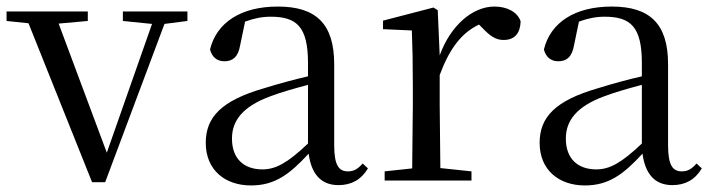

<svg xmlns="http://www.w3.org/2000/svg" viewBox="-28 -551 2172 586"><path d="M347 -487 436 -478 298 -85 151 -479 240 -487V-516H-8V-487L59 -480L253 5H293L474 -478L544 -487V-516H347Z M1005 14C1044 14 1074 -2 1095 -37L1079 -52C1063 -34 1051 -28 1034 -28C1007 -28 992 -45 992 -108V-355C992 -479 936 -531 820 -531C707 -531 633 -482 613 -400C619 -377 634 -364 657 -364C682 -364 699 -377 705 -413L720 -485C747 -495 772 -500 798 -500C877 -500 912 -470 912 -359V-318C868 -308 821 -295 779 -282C647 -244 600 -193 600 -115C600 -32 659 15 738 15C810 15 855 -18 914 -82C922 -22 950 14 1005 14ZM912 -113C849 -53 813 -34 773 -34C717 -34 680 -66 680 -128C680 -183 713 -226 797 -257C831 -270 871 -281 912 -292Z M1229 0H1411V-28L1316 -38L1314 -229V-322C1344 -403 1381 -451 1434 -476L1443 -467C1466 -443 1483 -429 1509 -429C1544 -429 1560 -451 1561 -486C1551 -515 1519 -531 1481 -531C1414 -531 1347 -473 1314 -382L1308 -520L1295 -528L1141 -488V-462L1229 -458C1231 -408 1232 -358 1232 -289V-229L1230 -37L1146 -28V0Z M2024 14C2063 14 2093 -2 2114 -37L2098 -52C2082 -34 2070 -28 2053 -28C2026 -28 2011 -45 2011 -108V-355C2011 -479 1955 -531 1839 -531C1726 -531 1652 -482 1632 -400C1638 -377 1653 -364 1676 -364C1701 -364 1718 -377 1724 -413L1739 -485C1766 -495 1791 -500 1817 -500C1896 -500 1931 -470 1931 -359V-318C1887 -308 1840 -295 1798 -282C1666 -244 1619 -193 1619 -115C1619 -32 1678 15 1757 15C1829 15 1874 -18 1933 -82C1941 -22 1969 14 2024 14ZM1931 -113C1868 -53 1832 -34 1792 -34C1736 -34 1699 -66 1699 -128C1699 -183 1732 -226 1816 -257C1850 -270 1890 -281 1931 -292Z"/></svg>

Font: NameLogos Serif 2
Style: Regular
Weight: 500
Version: Version 0.1